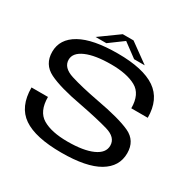

<svg xmlns="http://www.w3.org/2000/svg" viewBox="-173 -972 1156 1152"><g transform="rotate(30 405.0 -396.0)"><path d="M392.5 3.5Q565.5 3.5 651.5 -47.5Q737.5 -98.5 737.5 -191Q737.5 -277.5 662.8 -312.2Q588 -347 425 -376.5Q303 -399.5 227.5 -423.2Q152 -447 152 -502Q152 -550 214.8 -577.5Q277.5 -605 388.5 -605Q497 -605 560.2 -570.2Q623.5 -535.5 623.5 -437H737.5Q737.5 -564.5 651.8 -623Q566 -681.5 390 -681.5Q218.5 -681.5 130.8 -632Q43 -582.5 43 -494Q43 -407.5 118.5 -370Q194 -332.5 351.5 -304Q476 -280 551.2 -258.2Q626.5 -236.5 626.5 -179.5Q626.5 -128.5 564 -100.5Q501.5 -72.5 391.5 -72.5Q280 -72.5 218.2 -109.2Q156.5 -146 156.5 -246H42.5Q42.5 -113 127.5 -54.8Q212.5 3.5 392.5 3.5ZM224 -700.5H298.5L395 -771.5L491 -700.5H564.5L431.5 -796.5H357Z"/></g></svg>

Font: Anybody Expanded
Style: Regular
Weight: 400
Width: 7
Version: Version 1.113;gftools[0.9.25]